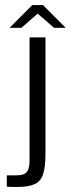

<svg xmlns="http://www.w3.org/2000/svg" viewBox="-20 -739 280 760"><path d="M48 1Q39 1 28 1Q17 1 7 0V-45H40Q72 -44 84.5 -56.5Q97 -69 97 -103V-591H160V-130Q160 -80 151 -51Q142 -22 118 -10.5Q94 1 48 1ZM18 -629 108 -719H150L240 -629H194L129 -685L65 -629Z"/></svg>

Font: Alumni Sans
Style: Regular
Weight: 400
Designer: Robert E. Leuschke
Foundry: Robert E. Leuschke
Version: Version 1.018